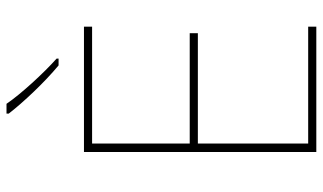

<svg xmlns="http://www.w3.org/2000/svg" viewBox="-221 -771 992 590"><g transform="rotate(-90 275.0 -476.0)"><path d="M251 -952H221V-945C256 -900 316 -836 369 -792H390V-798C345 -838 280 -909 251 -952ZM488 0V-25H129V-364H468V-389H129V-689H488V-714H103V0Z"/></g></svg>

Font: Noto Sans Gurmukhi Thin
Style: Regular
Weight: 100
Designer: Jelle Bosma - Monotype Design Team
Foundry: Monotype Imaging Inc.
Version: Version 2.004